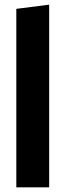

<svg xmlns="http://www.w3.org/2000/svg" viewBox="-20 -804 280 824"><path d="M191 0H50V-766L191 -784Z"/></svg>

Font: FiraGO ExtraBold
Style: Regular
Weight: 800
Designer: bBox Type
Foundry: bBox Type GmbH
Version: Version 1.001;PS 001.001;hotconv 1.0.88;makeotf.lib2.5.64775